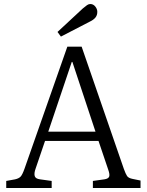

<svg xmlns="http://www.w3.org/2000/svg" viewBox="-20 -935 730 955"><path d="M11 0V-35L55 -43Q73 -47 82 -56Q91 -65 102 -96L315 -703H386L596 -95Q605 -70 612 -59.5Q619 -49 640 -45L679 -37V0H442V-35L499 -43Q519 -46 523 -56.5Q527 -67 518 -92L470 -234H204L157 -96Q149 -74 152.5 -60Q156 -46 179 -43L237 -35V0ZM220 -280H455L340 -627H337ZM283 -753 266 -776 392 -893Q405 -904 413 -909.5Q421 -915 429 -915Q444 -915 454 -902.5Q464 -890 464 -876Q464 -859 454.5 -847.5Q445 -836 426 -827Z"/></svg>

Font: Literata 18pt Light
Style: Regular
Weight: 300
Designer: Latin by Veronika Burian and Jose Scaglione. Greek by Irene Vlachou. Cyrillic by Vera Evstafieva.
Foundry: TypeTogether
Version: Version 3.103;gftools[0.9.29]